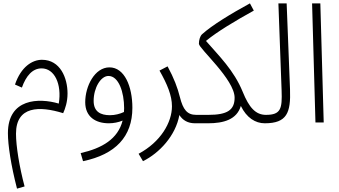

<svg xmlns="http://www.w3.org/2000/svg" viewBox="-20 -727 2014 1140"><path d="M81 393 126 380C95 264 75 140 75 67C75 -98 214 -99 355 -55C367 -81 381 -122 381 -172C381 -264 338 -372 229 -372C172 -372 105 -331 69 -225L110 -207C135 -277 173 -321 227 -321C303 -321 348 -229 329 -112C211 -147 27 -143 27 64C27 134 45 254 81 393Z M473 230C666 190 766 84 766 -87C766 -214 719 -327 630 -327C542 -327 486 -215 486 -120C486 -34 547 5 626 5C655 5 684 -1 708 -11C680 98 587 153 459 182ZM536 -128C536 -205 578 -276 624 -276C685 -276 717 -179 717 -85C717 -77 716 -69 716 -62C693 -51 663 -43 633 -43C578 -43 536 -63 536 -128Z M829 230C926 182 1023 79 1045 -44C1065 -13 1095 5 1138 5C1162 5 1172 -7 1172 -21C1172 -34 1165 -45 1145 -45C1092 -45 1067 -75 1048 -151C1035 -204 1013 -263 975 -333L927 -308C973 -227 1001 -160 1001 -96C1001 0 934 116 803 186Z M1138 5H1215C1308 5 1386 -17 1410 -98C1444 -28 1496 5 1552 5C1576 5 1586 -6 1586 -21C1586 -36 1577 -45 1559 -45C1498 -45 1459 -88 1421 -182C1368 -311 1281 -394 1203 -484C1268 -538 1378 -604 1487 -664L1464 -707C1352 -646 1237 -576 1179 -523C1168 -512 1161 -490 1161 -467C1161 -439 1373 -255 1373 -147C1373 -74 1330 -45 1218 -45H1145Z M1552 5C1684 5 1707 -58 1702 -196L1682 -707H1633L1652 -190C1656 -82 1648 -45 1559 -45Z M1853 0H1902L1882 -707H1833Z"/></svg>

Font: Noto Sans Arabic Cond Light
Style: Regular
Weight: 300
Width: 3
Designer: Monotype Design Team, Nadine Chahine, Nizar Qandah and Khaled Hosny
Foundry: Monotype Imaging Inc.
Version: Version 2.012